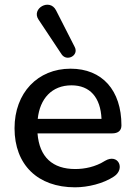

<svg xmlns="http://www.w3.org/2000/svg" viewBox="-20 -790 577 819"><path d="M243 -558C265 -526 317 -553 299 -589L219 -746C192 -799 113 -754 144 -707ZM300 9C355 9 421 -7 466 -37C516 -70 484 -137 428 -104C387 -78 341 -69 301 -69C204 -69 148 -120 140 -221H458C484 -221 498 -233 498 -255C498 -405 416 -497 281 -497C141 -497 42 -394 42 -243C42 -87 141 9 300 9ZM285 -426C364 -426 409 -374 413 -283H141C150 -369 201 -426 285 -426Z"/></svg>

Font: Nunito SemiBold
Style: Regular
Weight: 600
Designer: Vernon Adams
Foundry: Vernon Adams
Version: Version 3.602